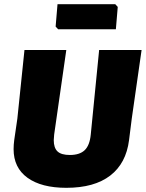

<svg xmlns="http://www.w3.org/2000/svg" viewBox="-20 -886 697 918"><path d="M531 -866 543 -853 534 -746H258L246 -759L255 -866ZM657 -647 610 -319 597 -216Q583 -105 507 -46.5Q431 12 297 12Q178 12 111.5 -36Q45 -84 45 -173Q45 -194 48 -216L63 -319L97 -647H297L239 -243Q237 -223 237 -216Q237 -179 255 -162Q273 -145 314 -145Q361 -145 385 -168Q409 -191 414 -243L454 -647Z"/></svg>

Font: Alegreya Sans SC Black
Style: Italic
Weight: 900
Italic angle: -7°
Designer: Juan Pablo del Peral
Foundry: Huerta Tipografica
Version: Version 2.007